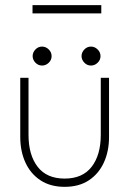

<svg xmlns="http://www.w3.org/2000/svg" viewBox="-20 -712 521 744"><path d="M90.5 -189.5Q90.5 -111.5 125.8 -65.8Q161 -20 230.5 -20Q300 -20 335.2 -65.8Q370.5 -111.5 370.5 -189.5V-410.5H402.5V-181Q402.5 -126 382.5 -82.2Q362.5 -38.5 324.2 -13.2Q286 12 230.5 12Q175.5 12 137 -13.2Q98.5 -38.5 78.5 -82.2Q58.5 -126 58.5 -181V-410.5H90.5ZM143 -531.5Q157.5 -531.5 168.8 -520.5Q180 -509.5 180 -494.5Q180 -479.5 168.8 -468.8Q157.5 -458 143 -458Q128 -458 117.2 -469.2Q106.5 -480.5 106.5 -494.5Q106.5 -509 117.2 -520.2Q128 -531.5 143 -531.5ZM332.5 -531.5Q347 -531.5 358.2 -520.5Q369.5 -509.5 369.5 -494.5Q369.5 -479.5 358.2 -468.8Q347 -458 332.5 -458Q317.5 -458 306.8 -469.2Q296 -480.5 296 -494.5Q296 -509 306.8 -520.2Q317.5 -531.5 332.5 -531.5ZM106 -660V-692H372.5V-660Z"/></svg>

Font: League Spartan Extralight
Style: Regular
Weight: 200
Foundry: The League of Moveable Type
Version: Version 2.300; ttfautohint (v1.8.3)